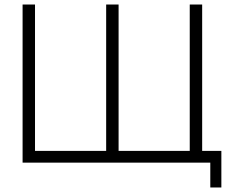

<svg xmlns="http://www.w3.org/2000/svg" viewBox="-20 -720 1040 850"><path d="M820 -52H505V-700H450V-52H135V-700H80V0H911V110H960V-52H875V-700H820Z"/></svg>

Font: Jost Light
Style: Regular
Weight: 300
Version: Version 3.710